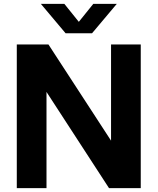

<svg xmlns="http://www.w3.org/2000/svg" viewBox="-20 -969 812 989"><path d="M66.5 0V-740H229.5L580 -201.5H552V-740H705V0H541.5L191.5 -538.5H219.5V0ZM318 -797.5 190.5 -949H311.5L398.5 -841H373.5L460.5 -949H581.5L454 -797.5Z"/></svg>

Font: Encode Sans SC Condensed Thin
Style: Bold
Weight: 700
Version: Version 3.002